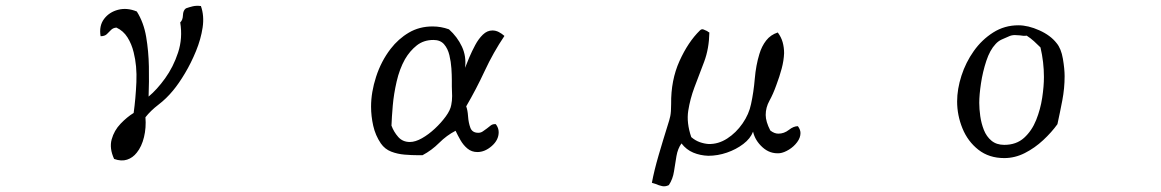

<svg xmlns="http://www.w3.org/2000/svg" viewBox="-20 -580 4040 668"><path d="M679 -559Q691 -525 685 -484.5Q679 -444 662 -402.5Q645 -361 623.5 -325Q602 -289 582 -265Q559 -237 531.5 -216Q504 -195 486 -172Q489 -136 481 -103Q473 -70 456 -49Q442 -31 422 -24.5Q402 -18 377 -27Q360 -64 368.5 -95Q377 -126 399.5 -149.5Q422 -173 445 -187Q452 -237 454.5 -294Q457 -351 445 -398Q438 -427 423.5 -450Q409 -473 385 -484Q373 -483 366 -475.5Q359 -468 351.5 -461Q344 -454 330 -454Q324 -490 342 -514Q360 -538 391 -546Q422 -554 456 -540Q480 -502 488.5 -452Q497 -402 498 -348.5Q499 -295 497 -244Q526 -268 554.5 -307.5Q583 -347 599.5 -397Q616 -447 607 -502Q616 -510 616.5 -527Q617 -544 627 -551Q638 -555 650.5 -558Q663 -561 679 -559Z M1735 -455Q1696 -397 1666.5 -333.5Q1637 -270 1602 -210Q1607 -197 1608.5 -175Q1610 -153 1616.5 -135.5Q1623 -118 1644 -118Q1653 -118 1660 -123Q1667 -128 1674 -133Q1681 -139 1688 -144Q1695 -149 1705 -148Q1715 -135 1715 -120Q1715 -93 1691 -72Q1667 -51 1641 -51Q1621 -51 1606.5 -63Q1592 -75 1582 -92.5Q1572 -110 1565 -125Q1534 -109 1508 -83Q1482 -57 1450 -40H1434Q1413 -40 1388 -42Q1363 -44 1341 -52.5Q1319 -61 1305 -81Q1286 -109 1278.5 -142.5Q1271 -176 1271 -209Q1271 -259 1288.5 -313Q1306 -367 1339 -410Q1366 -445 1402.5 -466.5Q1439 -488 1485 -488Q1500 -488 1514 -485.5Q1528 -483 1542 -478Q1571 -452 1587 -418Q1603 -384 1598 -344Q1598 -344 1603.5 -357.5Q1609 -371 1613 -381Q1622 -402 1633.5 -423.5Q1645 -445 1660 -459.5Q1675 -474 1693 -474Q1705 -474 1715.5 -468.5Q1726 -463 1735 -455ZM1552 -302Q1552 -319 1550.5 -342Q1549 -365 1543.5 -388Q1538 -411 1525 -426Q1512 -441 1488 -441Q1454 -441 1430 -422Q1406 -403 1389 -374Q1370 -340 1360 -296.5Q1350 -253 1346.5 -212.5Q1343 -172 1342 -143Q1350 -121 1365.5 -103.5Q1381 -86 1406 -86Q1425 -86 1448 -99Q1471 -112 1493 -132.5Q1515 -153 1531 -175Q1547 -197 1550 -215Q1553 -229 1553 -246Q1553 -263 1552 -279Q1552 -285 1552 -291Q1552 -297 1552 -302Z M2765 -117Q2765 -101 2753.5 -85.5Q2742 -70 2725 -59.5Q2708 -49 2693 -47Q2659 -44 2633 -67.5Q2607 -91 2600 -122Q2591 -98 2566 -79Q2541 -60 2509 -49Q2477 -38 2444 -38Q2416 -39 2392 -49Q2368 -59 2351 -81Q2338 -63 2333.5 -37Q2329 -11 2325 16Q2321 43 2307 64Q2295 70 2283.5 67.5Q2272 65 2261 60Q2258 59 2254.5 58Q2251 57 2248 56Q2256 13 2271.5 -40Q2287 -93 2303 -144Q2309 -162 2312 -176Q2315 -190 2315 -218Q2314 -301 2344 -367.5Q2374 -434 2415 -474Q2421 -480 2427.5 -477.5Q2434 -475 2440 -472Q2445 -468 2448 -467Q2447 -411 2430 -365.5Q2413 -320 2396 -276Q2381 -236 2374.5 -194.5Q2368 -153 2385 -103Q2399 -91 2414.5 -85.5Q2430 -80 2445 -79Q2479 -78 2510 -98Q2541 -118 2563.5 -150.5Q2586 -183 2593 -218Q2602 -259 2606 -306Q2610 -353 2622 -392Q2630 -419 2645.5 -439Q2661 -459 2686 -467Q2698 -451 2703 -433Q2708 -415 2708 -395Q2707 -369 2699.5 -341Q2692 -313 2681 -284Q2670 -253 2657 -229.5Q2644 -206 2644 -180Q2644 -157 2660 -126Q2674 -115 2688 -115Q2708 -115 2724.5 -128Q2741 -141 2756 -141Q2765 -129 2765 -117Z M3684 -315Q3684 -273 3676 -231Q3668 -189 3659 -148Q3639 -120 3609.5 -92.5Q3580 -65 3545.5 -47.5Q3511 -30 3474 -30Q3421 -30 3384 -59Q3347 -88 3328.5 -133.5Q3310 -179 3310 -227Q3310 -270 3325 -316.5Q3340 -363 3368 -402.5Q3396 -442 3435.5 -467Q3475 -492 3523 -492Q3557 -492 3596 -474.5Q3635 -457 3656 -430Q3672 -411 3678 -375.5Q3684 -340 3684 -315ZM3612 -312Q3612 -364 3600 -415Q3589 -426 3577.5 -436.5Q3566 -447 3552 -456Q3546 -455 3540 -455.5Q3534 -456 3528 -457Q3523 -457 3519 -457.5Q3515 -458 3511 -458Q3499 -458 3489 -453Q3477 -448 3465 -442.5Q3453 -437 3444 -427Q3424 -406 3411.5 -368Q3399 -330 3393 -290Q3387 -250 3387 -222Q3387 -201 3390.5 -176Q3394 -151 3403 -128Q3412 -105 3429.5 -90.5Q3447 -76 3474 -76Q3516 -76 3543 -100.5Q3570 -125 3585 -162.5Q3600 -200 3606 -240Q3612 -280 3612 -312Z"/></svg>

Font: Yuji Mai
Style: Regular
Weight: 400
Designer: Kataoka Yuji
Foundry: Kinuta Font Factory
Version: Version 3.002